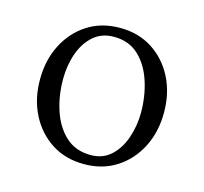

<svg xmlns="http://www.w3.org/2000/svg" viewBox="-76 -545 681 640"><g transform="rotate(15 264.0 -225.0)"><path d="M264 10Q200 10 152 -21Q104 -52 77 -105Q50 -158 50 -225Q50 -292 77 -345Q104 -398 152 -429Q200 -460 264 -460Q328 -460 376 -429Q424 -398 451 -345Q478 -292 478 -225Q478 -158 451 -105Q424 -52 376 -21Q328 10 264 10ZM278 -25Q320 -25 348 -51Q376 -77 390 -118.5Q404 -160 404 -205Q404 -262 387.5 -312.5Q371 -363 337.5 -394.5Q304 -426 252 -426Q210 -426 181.5 -401Q153 -376 138.5 -335Q124 -294 124 -246Q124 -188 141 -137.5Q158 -87 192 -56Q226 -25 278 -25Z"/></g></svg>

Font: Spectral Light
Style: Regular
Weight: 300
Designer: Jean-Baptiste Levee
Foundry: Production Type
Version: Version 2.001